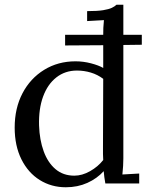

<svg xmlns="http://www.w3.org/2000/svg" viewBox="-20 -775 638 811"><path d="M258 16Q197 16 148 -14.5Q99 -45 70.5 -102Q42 -159 42 -236Q42 -318 75 -381Q108 -444 166.5 -480Q225 -516 299 -516Q332 -516 364.5 -507.5Q397 -499 416 -488V-584L255 -583V-628H416Q416 -644 416.5 -657.5Q417 -671 419 -690Q401 -689 383.5 -688Q366 -687 348 -686V-728Q392 -728 416 -732Q440 -736 452.5 -742Q465 -748 472 -755H501V-628H579V-586L501 -585V-106Q501 -90 500 -74Q499 -58 497 -38Q515 -39 532.5 -40Q550 -41 568 -42V0H425Q420 -27 418 -52Q390 -21 349 -2.5Q308 16 258 16ZM294 -33Q327 -33 360.5 -52Q394 -71 416 -99Q415 -111 415 -124.5Q415 -138 415 -154L416 -442Q392 -460 363.5 -468.5Q335 -477 305 -477Q255 -477 218 -448Q181 -419 162 -367Q143 -315 145 -245Q147 -184 164.5 -136Q182 -88 214.5 -60.5Q247 -33 294 -33Z"/></svg>

Font: Lora
Style: Regular
Weight: 400
Designer: Olga Karpushina, Alexei Vanyashin (Cyrillic)
Foundry: Cyreal
Version: Version 3.005; ttfautohint (v1.8.4.7-5d5b)